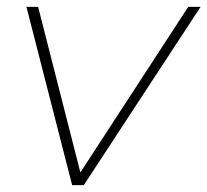

<svg xmlns="http://www.w3.org/2000/svg" viewBox="-20 -539 604 559"><path d="M564 -519 224 0H190L57 -519H91L214 -37L528 -519Z"/></svg>

Font: Montserrat Alternates ExLight
Style: Italic
Weight: 275
Italic angle: -11.3°
Designer: Julieta Ulanovsky
Foundry: Julieta Ulanovsky
Version: Version 7.200